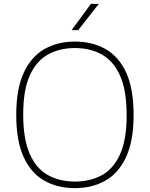

<svg xmlns="http://www.w3.org/2000/svg" viewBox="-20 -964 775 993"><path d="M367.5 9Q277.5 9 209 -29.8Q140.5 -68.5 102.2 -152Q64 -235.5 64 -370Q64 -504.5 102.8 -588Q141.5 -671.5 210 -710.2Q278.5 -749 367.5 -749Q457.5 -749 526 -710.2Q594.5 -671.5 632.8 -588Q671 -504.5 671 -370Q671 -235.5 632.2 -152Q593.5 -68.5 525 -29.8Q456.5 9 367.5 9ZM367.5 -25Q447 -25 507.2 -58.2Q567.5 -91.5 601.2 -167Q635 -242.5 635 -368Q635 -496 601.2 -572Q567.5 -648 507.2 -681.8Q447 -715.5 367.5 -715.5Q288.5 -715.5 228 -682Q167.5 -648.5 133.8 -573.2Q100 -498 100 -372Q100 -244 133.8 -168Q167.5 -92 228 -58.5Q288.5 -25 367.5 -25ZM350.5 -808 450 -944H491L384.5 -808Z"/></svg>

Font: Encode Sans Semi Expanded Thin
Style: Regular
Weight: 100
Width: 6
Designer: Multiple Designers
Foundry: Impallari Type
Version: Version 3.000; ttfautohint (v1.8.3) -l 8 -r 50 -G 200 -x 14 